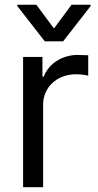

<svg xmlns="http://www.w3.org/2000/svg" viewBox="-20 -784 412 804"><path d="M76.7 0H160.5V-345.2C160.5 -419 218.8 -473 298.3 -473C320.7 -473 343.8 -468.8 349.4 -467.3V-552.6C339.8 -553.3 317.8 -554 305.4 -554C240.1 -554 183.2 -517 163.4 -463.1H157.7V-545.5H76.7ZM52.6 -758.5 167.6 -610.8H244.3L359.4 -758.5V-764.2H279.8L206 -664.8L132.1 -764.2H52.6Z"/></svg>

Font: Magic Ui Pro
Style: Regular
Weight: 400
Designer: Stefan Endress, Andreas Faust
Version: Version 1.000;FEAKit 1.0